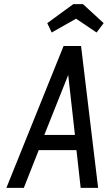

<svg xmlns="http://www.w3.org/2000/svg" viewBox="-20 -910 522 930"><path d="M10.9 0H95.4L167.6 -182.9H350.4L370.7 0H455.3L372.6 -687.3H288ZM194.6 -256.3 310.4 -546.7 343 -256.3ZM335 -889.9 208.9 -797.9 230.4 -752.6 348.4 -819.4 447.7 -752.6 482.1 -797.9 382 -889.9Z"/></svg>

Font: Secuela ExtLt
Style: Italic
Weight: 200
Italic angle: -8°
Designer: Fernando Haro
Foundry: deFharo
Version: Version 1.704